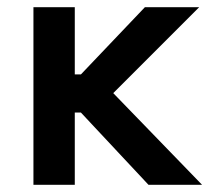

<svg xmlns="http://www.w3.org/2000/svg" viewBox="-20 -514 598 534"><path d="M73 0V-494H188V-307H205L383 -494H534L295 -255L542 0H393L205 -201H188V0Z"/></svg>

Font: Space Grotesk SemiBold
Style: Regular
Weight: 600
Designer: Florian Karsten
Foundry: Florian Karsten
Version: Version 2.000